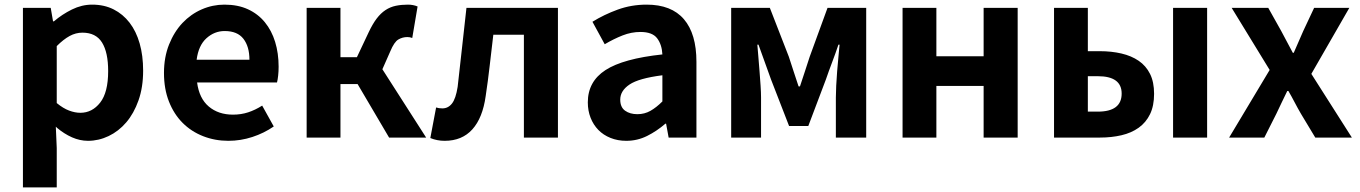

<svg xmlns="http://www.w3.org/2000/svg" viewBox="-20 -594 5873 829"><path d="M199 -560 209 -502H213Q248 -532 290.5 -553Q333 -574 378 -574Q430 -574 470.5 -553.5Q511 -533 539.5 -496Q568 -459 583 -406.5Q598 -354 598 -289Q598 -217 578 -160.5Q558 -104 525 -65.5Q492 -27 449 -6.5Q406 14 360 14Q325 14 291 -1Q257 -16 225 -43Q224 -45 223 -45.5Q222 -46 221 -47L225 45V215H79V-560ZM225 -149Q253 -126 278.5 -116.5Q304 -107 327 -107Q378 -107 412.5 -151Q447 -195 447 -287Q447 -368 420.5 -410.5Q394 -453 336 -453Q307 -453 280.5 -438.5Q254 -424 225 -395Z M966 14Q908 14 857 -6Q806 -26 768.5 -63.5Q731 -101 709.5 -155.5Q688 -210 688 -279Q688 -347 710 -402Q732 -457 768 -495Q804 -533 851 -553.5Q898 -574 949 -574Q1007 -574 1050.5 -554Q1094 -534 1123.5 -498Q1153 -462 1168 -413Q1183 -364 1183 -306Q1183 -286 1181 -267.5Q1179 -249 1176 -238H831Q840 -169 881.5 -134Q923 -99 986 -99Q1021 -99 1051.5 -109Q1082 -119 1112 -138L1162 -48Q1120 -19 1069.5 -2.5Q1019 14 966 14ZM1057 -336Q1057 -393 1031 -426.5Q1005 -460 950 -460Q906 -460 871.5 -429Q837 -398 829 -336Z M1304 -560H1450V-347H1521L1572 -455Q1589 -491 1606.5 -514Q1624 -537 1644.5 -550.5Q1665 -564 1689 -569Q1713 -574 1741 -574Q1764 -574 1783 -566L1760 -430Q1755 -432 1750 -433Q1745 -434 1739 -434Q1718 -434 1700 -423.5Q1682 -413 1665 -372L1631 -295L1820 0H1660L1524 -231H1450V0H1304Z M1900 14Q1867 14 1838 2L1863 -130Q1869 -128 1875.5 -127Q1882 -126 1890 -126Q1915 -126 1931.5 -147Q1948 -168 1956 -219Q1966 -304 1975 -389Q1984 -474 1994 -560H2389V0H2242V-444H2110Q2102 -378 2094.5 -311.5Q2087 -245 2077 -179Q2064 -85 2019.5 -35.5Q1975 14 1900 14Z M2684 14Q2647 14 2616 1.5Q2585 -11 2563.5 -33Q2542 -55 2530 -85.5Q2518 -116 2518 -152Q2518 -242 2594.5 -291.5Q2671 -341 2840 -359Q2838 -401 2817.5 -428.5Q2797 -456 2745 -456Q2706 -456 2668 -441Q2630 -426 2591 -403L2538 -500Q2588 -531 2647 -552.5Q2706 -574 2772 -574Q2879 -574 2933 -511Q2987 -448 2987 -327V0H2867L2856 -60H2853Q2816 -28 2774 -7Q2732 14 2684 14ZM2732 -101Q2763 -101 2788.5 -115.5Q2814 -130 2840 -156V-269Q2738 -256 2698 -229Q2658 -202 2658 -164Q2658 -131 2679 -116Q2700 -101 2732 -101Z M3304 -560 3386 -349Q3397 -314 3407.5 -283Q3418 -252 3428 -221H3434Q3444 -252 3454.5 -283Q3465 -314 3476 -349L3553 -560H3720V0H3589V-173Q3589 -194 3590.5 -224Q3592 -254 3594.5 -285.5Q3597 -317 3600 -347.5Q3603 -378 3605 -401H3600Q3588 -365 3573 -325.5Q3558 -286 3546 -251L3470 -50H3387L3309 -251Q3297 -286 3282 -326Q3267 -366 3255 -401H3250Q3252 -378 3254.5 -347.5Q3257 -317 3259.5 -285.5Q3262 -254 3264 -224Q3266 -194 3266 -173V0H3137V-560Z M4023 -560V-351H4227V-560H4374V0H4227V-223H4023V0H3877V-560Z M4531 -560H4677V-373H4729Q4779 -373 4822 -363Q4865 -353 4896.5 -331.5Q4928 -310 4945.5 -275Q4963 -240 4963 -189Q4963 -137 4945.5 -101Q4928 -65 4896.5 -42.5Q4865 -20 4822 -10Q4779 0 4729 0H4531ZM5192 -560V0H5045V-560ZM4677 -112H4720Q4823 -112 4823 -190Q4823 -265 4720 -265H4677Z M5287 0 5462 -292 5298 -560H5456L5512 -460Q5537 -412 5562 -366H5566Q5576 -389 5586.5 -413Q5597 -437 5607 -460L5654 -560H5806L5642 -275L5817 0H5659L5597 -103Q5583 -127 5570 -152Q5557 -177 5543 -201H5538Q5526 -177 5514.5 -152.5Q5503 -128 5491 -103L5439 0Z"/></svg>

Font: Kinto Sans
Style: Bold
Weight: 700
Designer: Authors: Ryoko NISHIZUKA  (kana & ideographs); Paul D. Hunt (Latin, Greek & Cyrillic); Wenlong ZHANG  (bopomofo); Sandol
Foundry: Adobe Systems Incorporated, ookami Inc.
Version: Version 0.001